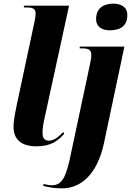

<svg xmlns="http://www.w3.org/2000/svg" viewBox="-20 -791 725 1051"><path d="M581 -625C643 -625 677 -653 677 -708C677 -755 640 -771 600 -771C552 -771 506 -750 506 -686C506 -644 539 -625 581 -625ZM179 10C261 10 299 -22 332 -59L326 -68C304 -45 277 -21 248 -21C223 -21 213 -35 213 -64C212 -83 217 -117 226 -154L358 -760H112L110 -750H131C169 -750 175 -735 175 -715C175 -704 172 -684 168 -668L72 -218C60 -159 54 -125 54 -97C54 -27 98 10 179 10ZM321 240C417 240 511 170 549 -7L661 -536H417L416 -526H431C469 -526 480 -516 480 -488C480 -473 475 -455 471 -432L369 47C342 181 320 223 263 223C250 223 228 219 219 216L216 226C249 235 276 240 321 240Z"/></svg>

Font: Noto Serif Display SemiCondensed ExtraBold
Style: Italic
Weight: 800
Width: 4
Italic angle: -12°
Designer: Monotype Design Team
Foundry: Monotype Imaging Inc.
Version: Version 2.009